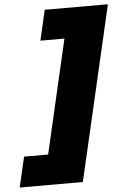

<svg xmlns="http://www.w3.org/2000/svg" viewBox="-135 -743 633 954"><g transform="rotate(-5 182.0 -266.5)"><path d="M-41 17H79L210 -550H90L125 -701H440L239 168H-76Z"/></g></svg>

Font: Work Sans Black
Style: Italic
Weight: 900
Italic angle: -13°
Designer: Wei Huang
Foundry: Wei Huang
Version: Version 2.009; ttfautohint (v1.8.3)